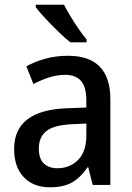

<svg xmlns="http://www.w3.org/2000/svg" viewBox="-20 -786 560 816"><path d="M269 -549Q449 -549 449 -364V0H374L355 -75H352Q322 -31 286 -10.5Q250 10 192 10Q122 10 81 -33Q40 -76 40 -153Q40 -318 266 -326L347 -329V-358Q347 -417 324 -442.5Q301 -468 257 -468Q223 -468 189 -457Q155 -446 122 -429L92 -504Q127 -524 172.5 -536.5Q218 -549 269 -549ZM284 -258Q208 -254 176.5 -228.5Q145 -203 145 -155Q145 -111 166.5 -91Q188 -71 224 -71Q277 -71 312 -106.5Q347 -142 347 -211V-261ZM252 -766Q263 -744 280 -716Q297 -688 315 -662Q333 -636 348 -618V-606H279Q257 -623 228 -651.5Q199 -680 172 -708.5Q145 -737 132 -756V-766Z"/></svg>

Font: Noto Sans Lao UI SemCond Med
Style: Regular
Weight: 500
Width: 4
Designer: Monotype Design Team
Foundry: Monotype Imaging Inc.
Version: Version 2.000; ttfautohint (v1.8.4.7-5d5b)